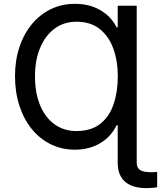

<svg xmlns="http://www.w3.org/2000/svg" viewBox="-20 -757 827 986"><path d="M682.1 -727.5V0H584.5V-113.8H578.6Q550.8 -55.2 494.6 -21.7Q438.5 11.7 364.7 11.7Q297.4 11.7 240.7 -16.1Q184.1 -43.9 143.1 -94.5Q102.1 -145 79.6 -214.4Q57.1 -283.7 57.1 -365.7Q57.1 -446.8 79.6 -514.6Q102.1 -582.5 143.1 -632.3Q184.1 -682.1 240.5 -709.7Q296.9 -737.3 364.7 -737.3Q439.5 -737.3 495.6 -704.6Q551.8 -671.9 578.6 -616.7H584.5V-727.5ZM371.6 -84Q447.8 -84 494.6 -120.8Q541.5 -157.7 563.2 -221.7Q585 -285.6 585 -365.2Q585 -443.4 562 -507.1Q539.1 -570.8 491.9 -608.2Q444.8 -645.5 372.6 -645.5Q307.6 -645.5 259.8 -609.6Q211.9 -573.7 185.8 -510.5Q159.7 -447.3 159.7 -365.2Q159.7 -278.3 186.5 -215.1Q213.4 -151.9 261.2 -117.9Q309.1 -84 371.6 -84ZM731.9 209Q659.2 209 621.8 175.8Q584.5 142.6 584.5 79.1V0H682.1V79.1Q682.1 104.5 699.2 116Q716.3 127.4 755.9 127.4Q762.7 127.4 770.8 127Q778.8 126.5 787.1 125.5V204.1Q778.3 206.5 763.4 207.8Q748.5 209 731.9 209Z"/></svg>

Font: Inter Cardless
Style: Regular
Weight: 400
Designer: Rasmus Andersson
Foundry: rsms
Version: Version 4.001;git-9221beed3